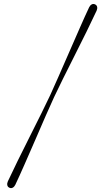

<svg xmlns="http://www.w3.org/2000/svg" viewBox="-20 -793 526 968"><path d="M253 -304Q236 -267.5 211.2 -210.8Q186.5 -154 158.8 -90Q131 -26 104.5 34.2Q78 94.5 57 139Q52 149 44 153.2Q36 157.5 27.5 153.5Q18.5 149.5 16.8 140.5Q15 131.5 19.5 121.5Q40 77 69.2 17.8Q98.5 -41.5 129.8 -103.8Q161 -166 188.5 -221.2Q216 -276.5 233 -313Q250 -350 274.8 -406.5Q299.5 -463 327.5 -527Q355.5 -591 382 -651.5Q408.5 -712 429.5 -756.5Q434.5 -766.5 442.5 -770.8Q450.5 -775 459 -771Q468 -767 469.8 -758Q471.5 -749 467 -739Q446.5 -694.5 417.2 -635.2Q388 -576 356.5 -513.5Q325 -451 297.5 -395.8Q270 -340.5 253 -304Z"/></svg>

Font: Fraunces 9pt S000 Thin
Style: Regular
Weight: 100
Version: Version 1.000; ttfautohint (v1.8.3)